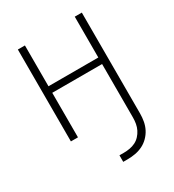

<svg xmlns="http://www.w3.org/2000/svg" viewBox="-178 -623 855 941"><g transform="rotate(-30 250.0 -152.5)"><path d="M241 215V178H266Q283 178 300 175Q317 172 332 164.5Q347 157 358.5 144.5Q370 132 377.5 117Q385 102 388 85Q391 68 391 51V-252H109V0H69V-520H109V-289H391V-520H431V51Q431 73 427 95Q423 117 413 136.5Q403 156 387 172Q371 188 351.5 197.5Q332 207 310 211Q288 215 266 215Z"/></g></svg>

Font: Iosevka SS18 Extralight
Style: Regular
Weight: 200
Monospace: yes
Designer: Belleve Invis
Foundry: Belleve Invis
Version: Version 25.1.1; ttfautohint (v1.8.4)